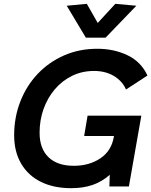

<svg xmlns="http://www.w3.org/2000/svg" viewBox="-20 -975 792 1004"><path d="M438 -370H719L654 0H552L554 -61Q512 -24 463 -7.5Q414 9 352 9Q261 9 194 -24Q127 -57 90.5 -119.5Q54 -182 54 -268Q54 -361 86 -443.5Q118 -526 176.5 -588Q235 -650 314.5 -685Q394 -720 489 -720Q576 -720 647 -686Q718 -652 751 -580L639 -507Q619 -552 575 -578Q531 -604 472 -604Q409 -604 357 -578.5Q305 -553 267 -508.5Q229 -464 208 -405.5Q187 -347 187 -281Q187 -198 233.5 -153Q280 -108 366 -108Q446 -108 504 -146.5Q562 -185 575 -258L576 -264H420ZM429 -778 329 -945 434 -955 491 -855 583 -955 693 -945 532 -778Z"/></svg>

Font: Livvic SemiBold
Style: Italic
Weight: 600
Italic angle: -10°
Designer: Jacques Le Bailly, Baron von Fonthausen
Version: Version 1.001; ttfautohint (v1.8.2)